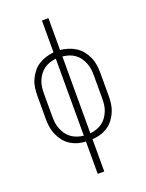

<svg xmlns="http://www.w3.org/2000/svg" viewBox="-171 -818 843 1106"><g transform="rotate(-20 250.0 -265.0)"><path d="M230 205V7Q205 6 181 -1Q157 -8 136 -21.5Q115 -35 99.5 -55Q84 -75 74 -98Q64 -121 60.5 -145.5Q57 -170 57 -195V-335Q57 -360 60.5 -385Q64 -410 74 -432.5Q84 -455 99.5 -475Q115 -495 136 -508.5Q157 -522 181 -529.5Q205 -537 230 -540V-735H270V-540Q295 -537 319 -529.5Q343 -522 364 -508.5Q385 -495 400.5 -475Q416 -455 426 -432.5Q436 -410 439.5 -385Q443 -360 443 -335V-195Q443 -170 439.5 -145.5Q436 -121 426 -98Q416 -75 400.5 -55Q385 -35 364 -21.5Q343 -8 319 -1Q295 6 270 7V205ZM230 -29V-501Q210 -499 191 -492.5Q172 -486 156 -474.5Q140 -463 128.5 -447Q117 -431 109.5 -412.5Q102 -394 99.5 -374.5Q97 -355 97 -335V-195Q97 -175 99.5 -155.5Q102 -136 109.5 -117.5Q117 -99 128.5 -83Q140 -67 156 -55.5Q172 -44 191 -37.5Q210 -31 230 -29ZM270 -29Q290 -31 309 -37.5Q328 -44 344 -55.5Q360 -67 371.5 -83Q383 -99 390.5 -117.5Q398 -136 400.5 -155.5Q403 -175 403 -195V-335Q403 -355 400.5 -374.5Q398 -394 390.5 -412.5Q383 -431 371.5 -447Q360 -463 344 -474.5Q328 -486 309 -492Q290 -498 270 -500Z"/></g></svg>

Font: Iosevka Slab Extralight
Style: Regular
Weight: 200
Monospace: yes
Designer: Belleve Invis
Foundry: Belleve Invis
Version: Version 11.1.1; ttfautohint (v1.8.3)